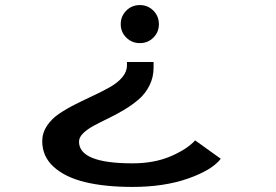

<svg xmlns="http://www.w3.org/2000/svg" viewBox="-20 -726 1090 757"><path d="M531.5 -706Q563 -706 584.8 -684Q606.5 -662 606.5 -630.5Q606.5 -599.5 584.8 -577.8Q563 -556 531.5 -556Q500 -556 478 -577.8Q456 -599.5 456 -630.5Q456 -662 477.8 -684Q499.5 -706 531.5 -706ZM585.5 -481.5V-459Q585.5 -421 569.2 -388.8Q553 -356.5 527 -334.2Q501 -312 469.8 -293.2Q438.5 -274.5 407.2 -259.5Q376 -244.5 350 -230.5Q324 -216.5 307.8 -200.5Q291.5 -184.5 291.5 -167.5Q291.5 -82 502.5 -82Q587 -82 651.5 -109.2Q716 -136.5 749.5 -172.5L850.5 -100Q815.5 -55 721.2 -22Q627 11 502.5 11Q394 11 315.5 -8Q237 -27 191.8 -68Q146.5 -109 146.5 -169.5Q146.5 -202 165 -229.8Q183.5 -257.5 213 -277.5Q242.5 -297.5 278 -315.2Q313.5 -333 349 -349.5Q384.5 -366 414 -382.8Q443.5 -399.5 462 -421.2Q480.5 -443 480.5 -468V-481.5Z"/></svg>

Font: League Mono Extended SemiBold
Style: Regular
Weight: 600
Width: 9
Designer: Tyler Finck
Foundry: The League of Moveable Type / Tyler Finck
Version: Version 2.210